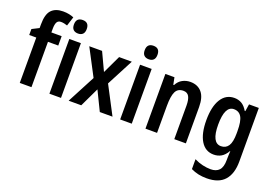

<svg xmlns="http://www.w3.org/2000/svg" viewBox="-127 -1158 2578 1790"><g transform="rotate(20 1161.5 -262.5)"><path d="M300 -450H198V0H82V-450H12V-509L81 -544V-580Q81 -681 120.5 -723Q160 -765 236 -765Q268 -765 294.5 -759.5Q321 -754 342 -745L313 -654Q298 -659 282.5 -662.5Q267 -666 249 -666Q221 -666 209.5 -644.5Q198 -623 198 -579V-543H300Z M434 -752Q497 -752 497 -685Q497 -651 480.5 -634.5Q464 -618 434 -618Q404 -618 387 -634.5Q370 -651 370 -685Q370 -752 434 -752ZM491 -543V0H376V-543Z M713 -278 574 -543H701L785 -364L870 -543H996L857 -277L1002 0H876L783 -191L692 0H567Z M1136 -752Q1199 -752 1199 -685Q1199 -651 1182.5 -634.5Q1166 -618 1136 -618Q1106 -618 1089 -634.5Q1072 -651 1072 -685Q1072 -752 1136 -752ZM1193 -543V0H1078V-543Z M1575 -553Q1648 -553 1689 -505Q1730 -457 1730 -360V0H1615V-332Q1615 -392 1598 -422.5Q1581 -453 1542 -453Q1487 -453 1465.5 -409Q1444 -365 1444 -268V0H1329V-543H1419L1433 -473H1440Q1461 -514 1497 -533.5Q1533 -553 1575 -553Z M2012 -553Q2052 -553 2084 -534.5Q2116 -516 2142 -472H2148L2159 -543H2256V-11Q2256 110 2198.5 175Q2141 240 2022 240Q1978 240 1940 232Q1902 224 1865 206V108Q1907 129 1949 138.5Q1991 148 2028 148Q2083 148 2112 117Q2141 86 2141 15V3Q2141 -14 2142 -35Q2143 -56 2144 -73H2141Q2115 -28 2082 -9Q2049 10 2008 10Q1925 10 1880 -63.5Q1835 -137 1835 -269Q1835 -404 1881.5 -478.5Q1928 -553 2012 -553ZM2043 -453Q1953 -453 1953 -267Q1953 -87 2045 -87Q2093 -87 2118 -125Q2143 -163 2143 -250V-272Q2143 -370 2118.5 -411.5Q2094 -453 2043 -453Z"/></g></svg>

Font: Noto Sans Gujarati Condensed SemiBold
Style: Regular
Weight: 600
Width: 3
Designer: Jelle Bosma - Monotype Design Team, Universal Thirst
Foundry: Monotype Imaging Inc.
Version: Version 2.106; ttfautohint (v1.8.4.7-5d5b)